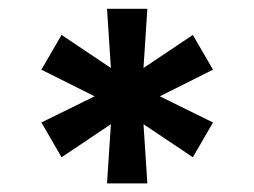

<svg xmlns="http://www.w3.org/2000/svg" viewBox="-20 -727 579 437"><path d="M223.6 -309.6 232.4 -444.3 120.1 -369.1 74.2 -448.2 195.3 -507.8 74.2 -568.4 120.1 -647.5 232.4 -572.3 223.6 -707H315.4L306.6 -572.3L418.9 -647.5L464.8 -568.4L343.8 -507.8L464.8 -448.2L418.9 -369.1L306.6 -444.3L315.4 -309.6Z"/></svg>

Font: Pretendard JP
Style: Bold
Weight: 700
Designer: Base glyphs from Inter by Rasmus Andersson; Hangeul glyphs from Noto Sans CJK(Source Han Sans) by Jang Soo-young and Kan
Foundry: Kil Hyung-jin
Version: Version 1.309